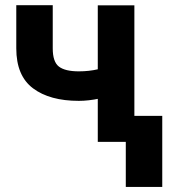

<svg xmlns="http://www.w3.org/2000/svg" viewBox="-20 -549 676 743"><path d="M500 -528.3V0H358.4V-528.3ZM434.1 -303.2V-189.5Q408.2 -176.8 365.2 -167.7Q322.3 -158.7 285.2 -158.7Q172.4 -158.7 107.7 -207.3Q43 -255.9 43 -361.8V-528.8H184.1V-361.8Q184.1 -309.6 208 -291.3Q231.9 -272.9 285.2 -272.9Q324.2 -272.9 359.1 -281Q394 -289.1 434.1 -303.2ZM607.9 -100.6V174.3H466.8V-100.6Z"/></svg>

Font: RobotoDEMO
Style: Regular
Weight: 400
Designer: Christian Robertson
Foundry: Google
Version: Version 2.136